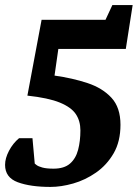

<svg xmlns="http://www.w3.org/2000/svg" viewBox="-37 -726 543 757"><path d="M162 11Q83 11 33 -7.5Q-17 -26 -17 -76Q-17 -102 -1.5 -131.5Q14 -161 38 -181H91L100 -81Q101 -80 107.5 -75Q114 -70 130 -65.5Q146 -61 174 -61Q216 -61 239 -81Q262 -101 271 -135.5Q280 -170 280 -212Q280 -249 262 -276Q244 -303 199 -321.5Q154 -340 71 -349L127 -648H379L406 -706H486L459 -533H193L178 -428Q249 -418 308 -398.5Q367 -379 402.5 -340.5Q438 -302 438 -234Q438 -168 411 -121.5Q384 -75 341.5 -45.5Q299 -16 251.5 -2.5Q204 11 162 11Z"/></svg>

Font: Faustina ExtraBold
Style: Italic
Weight: 800
Italic angle: -8°
Designer: Alfonso Garcia
Foundry: http://www.omnibus-type.com
Version: Version 1.200